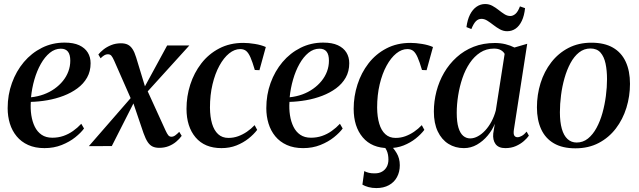

<svg xmlns="http://www.w3.org/2000/svg" viewBox="-20 -744 3254 978"><path d="M408 -89.5Q392.5 -68 363.5 -44.8Q334.5 -21.5 294.5 -5.5Q254.5 10.5 206.5 10.5Q159 10.5 123.5 -5.5Q88 -21.5 64.8 -49.8Q41.5 -78 30.2 -114.8Q19 -151.5 19 -193Q19 -261 40.8 -321.2Q62.5 -381.5 101.5 -427.8Q140.5 -474 193.5 -500.5Q246.5 -527 309 -527Q354.5 -527 383.5 -513.5Q412.5 -500 427 -476.5Q441.5 -453 441.5 -422Q441.5 -380.5 423.5 -348.8Q405.5 -317 374.2 -294Q343 -271 303.8 -256Q264.5 -241 221.5 -233.5Q178.5 -226 137 -225Q134.5 -190 139.5 -157.2Q144.5 -124.5 157.2 -98.5Q170 -72.5 192 -57.5Q214 -42.5 246.5 -42.5Q276.5 -42.5 302.8 -51.5Q329 -60.5 352 -76.8Q375 -93 394 -113.5ZM290 -496Q259.5 -496 233.8 -475Q208 -454 188 -418.5Q168 -383 155.2 -338.8Q142.5 -294.5 138 -248.5Q172 -252 202.2 -263Q232.5 -274 257.5 -291.8Q282.5 -309.5 300.5 -331.8Q318.5 -354 328.2 -380.2Q338 -406.5 338 -435Q338 -466 326 -481Q314 -496 290 -496Z M791 9Q771.5 9 757.5 2.5Q743.5 -4 732.5 -20.2Q721.5 -36.5 711 -66L649.5 -247L673 -243.5L549.5 0L432.5 0.5L664 -265.5L653 -227L561.5 -435Q554 -452 547.5 -459.8Q541 -467.5 530 -467.5Q519 -467.5 509.5 -461.2Q500 -455 492.5 -447L481 -466.5Q490.5 -478.5 507 -491.8Q523.5 -505 546.2 -514.2Q569 -523.5 596 -523.5Q617 -523.5 631 -516.5Q645 -509.5 655.2 -493.8Q665.5 -478 673.5 -451.5L725 -282.5L704.5 -279L831.5 -512.5H944.5L711.5 -255.5L724.5 -296L823 -80Q831 -62.5 837.2 -55Q843.5 -47.5 853 -47.5Q863.5 -47.5 873.2 -54.8Q883 -62 893 -72.5L905.5 -52Q894 -36 877.2 -22Q860.5 -8 839 0.5Q817.5 9 791 9Z M1108 10.5Q1022.5 10.5 976.2 -44.2Q930 -99 930 -190Q930 -253.5 949.2 -313.2Q968.5 -373 1005.5 -421Q1042.5 -469 1096.5 -497.2Q1150.5 -525.5 1219.5 -525.5Q1246.5 -525.5 1278.5 -520.2Q1310.5 -515 1334 -504.5L1301.5 -386.5L1278 -387.5Q1266 -428.5 1255.8 -451.8Q1245.5 -475 1233.8 -484.5Q1222 -494 1203.5 -494Q1174.5 -494 1147 -471.8Q1119.5 -449.5 1097.5 -409.2Q1075.5 -369 1062.5 -314.5Q1049.5 -260 1049.5 -195.5Q1050 -148.5 1060.2 -114Q1070.5 -79.5 1091.2 -60.5Q1112 -41.5 1143.5 -41.5Q1169.5 -41.5 1193 -50Q1216.5 -58.5 1237.8 -73Q1259 -87.5 1277 -106.5L1290 -82.5Q1272.5 -59.5 1245.8 -38.2Q1219 -17 1184.5 -3.2Q1150 10.5 1108 10.5Z M1725.5 -89.5Q1710 -68 1681 -44.8Q1652 -21.5 1612 -5.5Q1572 10.5 1524 10.5Q1476.5 10.5 1441 -5.5Q1405.5 -21.5 1382.2 -49.8Q1359 -78 1347.8 -114.8Q1336.5 -151.5 1336.5 -193Q1336.5 -261 1358.2 -321.2Q1380 -381.5 1419 -427.8Q1458 -474 1511 -500.5Q1564 -527 1626.5 -527Q1672 -527 1701 -513.5Q1730 -500 1744.5 -476.5Q1759 -453 1759 -422Q1759 -380.5 1741 -348.8Q1723 -317 1691.8 -294Q1660.5 -271 1621.2 -256Q1582 -241 1539 -233.5Q1496 -226 1454.5 -225Q1452 -190 1457 -157.2Q1462 -124.5 1474.8 -98.5Q1487.5 -72.5 1509.5 -57.5Q1531.5 -42.5 1564 -42.5Q1594 -42.5 1620.2 -51.5Q1646.5 -60.5 1669.5 -76.8Q1692.5 -93 1711.5 -113.5ZM1607.5 -496Q1577 -496 1551.2 -475Q1525.5 -454 1505.5 -418.5Q1485.5 -383 1472.8 -338.8Q1460 -294.5 1455.5 -248.5Q1489.5 -252 1519.8 -263Q1550 -274 1575 -291.8Q1600 -309.5 1618 -331.8Q1636 -354 1645.8 -380.2Q1655.5 -406.5 1655.5 -435Q1655.5 -466 1643.5 -481Q1631.5 -496 1607.5 -496Z M1959.5 10.5Q1874 10.5 1827.8 -44.2Q1781.5 -99 1781.5 -190Q1781.5 -253.5 1800.8 -313.2Q1820 -373 1857 -421Q1894 -469 1948 -497.2Q2002 -525.5 2071 -525.5Q2098 -525.5 2130 -520.2Q2162 -515 2185.5 -504.5L2153 -386.5L2129.5 -387.5Q2117.5 -428.5 2107.2 -451.8Q2097 -475 2085.2 -484.5Q2073.5 -494 2055 -494Q2026 -494 1998.5 -471.8Q1971 -449.5 1949 -409.2Q1927 -369 1914 -314.5Q1901 -260 1901 -195.5Q1901.5 -148.5 1911.8 -114Q1922 -79.5 1942.8 -60.5Q1963.5 -41.5 1995 -41.5Q2021 -41.5 2044.5 -50Q2068 -58.5 2089.2 -73Q2110.5 -87.5 2128.5 -106.5L2141.5 -82.5Q2124 -59.5 2097.2 -38.2Q2070.5 -17 2036 -3.2Q2001.5 10.5 1959.5 10.5ZM1897 214Q1875.5 214 1857 209Q1838.5 204 1826 196.5L1835.5 127.5Q1845.5 133 1859 136.2Q1872.5 139.5 1889.5 139Q1911 139 1926.2 130.2Q1941.5 121.5 1950 105.8Q1958.5 90 1958.5 69Q1958.5 42 1949.8 23Q1941 4 1928 -12L1952.5 -13.5L1961.5 -12Q1984 8.5 2000.2 35.5Q2016.5 62.5 2016.5 97.5Q2016.5 131.5 2002.2 158Q1988 184.5 1961 199.2Q1934 214 1897 214Z M2597.5 -82.5Q2594.5 -61 2600 -53Q2605.5 -45 2616 -45Q2625.5 -45 2637.8 -51.8Q2650 -58.5 2662.5 -73.5L2674 -53Q2665.5 -40.5 2648.5 -25.5Q2631.5 -10.5 2607.8 0Q2584 10.5 2554 10.5Q2519.5 10.5 2504.2 -10.2Q2489 -31 2492.5 -64.5L2500.5 -113.5Q2488 -82 2464.2 -53.5Q2440.5 -25 2409.5 -7.2Q2378.5 10.5 2343 10.5Q2299 10.5 2264.2 -11.2Q2229.5 -33 2209.8 -74.5Q2190 -116 2190 -176Q2190 -228 2203.2 -278.8Q2216.5 -329.5 2242.2 -373.8Q2268 -418 2305.8 -452.2Q2343.5 -486.5 2392.5 -505.8Q2441.5 -525 2501 -525Q2529.5 -525 2554.8 -518.8Q2580 -512.5 2600.5 -502L2665.5 -521ZM2550.5 -469.5Q2544.5 -481 2531 -488.8Q2517.5 -496.5 2496.5 -496.5Q2457 -496.5 2426.2 -476.5Q2395.5 -456.5 2372.8 -422.8Q2350 -389 2335.5 -346.2Q2321 -303.5 2313.8 -258Q2306.5 -212.5 2306.5 -169.5Q2306.5 -122.5 2315.2 -93.8Q2324 -65 2339.5 -52Q2355 -39 2375 -39Q2394.5 -39 2414.2 -49.8Q2434 -60.5 2451.8 -79.8Q2469.5 -99 2483.5 -125Q2497.5 -151 2505.5 -181.5ZM2356 -606Q2361 -644 2374.2 -670Q2387.5 -696 2407.5 -709.8Q2427.5 -723.5 2451 -723.5Q2471.5 -723.5 2488.2 -714.2Q2505 -705 2520 -693Q2535 -681 2549.5 -671.8Q2564 -662.5 2579.5 -662.5Q2593 -662.5 2605.8 -673.5Q2618.5 -684.5 2628.5 -711.5L2654.5 -702.5Q2650.5 -664 2638 -637.8Q2625.5 -611.5 2606.5 -598.2Q2587.5 -585 2563.5 -585Q2544 -585 2526.8 -594.5Q2509.5 -604 2493.5 -616.5Q2477.5 -629 2462.5 -638.5Q2447.5 -648 2432.5 -648Q2416 -648 2404 -635.8Q2392 -623.5 2381 -596Z M2992.5 -526.5Q3058.5 -526.5 3102 -501.5Q3145.5 -476.5 3167.2 -429.5Q3189 -382.5 3189 -317Q3189 -254 3170.8 -195Q3152.5 -136 3117 -89.5Q3081.5 -43 3029.8 -15.8Q2978 11.5 2911 11.5Q2845 11.5 2801.5 -13.8Q2758 -39 2736.5 -86Q2715 -133 2715 -197Q2715 -261.5 2733.5 -320.8Q2752 -380 2788 -426.5Q2824 -473 2875.5 -499.8Q2927 -526.5 2992.5 -526.5ZM2987.5 -497Q2955 -497 2929.5 -476.8Q2904 -456.5 2885.8 -422.5Q2867.5 -388.5 2855.5 -346.2Q2843.5 -304 2837.8 -259Q2832 -214 2832 -172.5Q2832 -122.5 2841.8 -88Q2851.5 -53.5 2870.8 -35.8Q2890 -18 2917.5 -18Q2949.5 -18 2974.8 -38.2Q3000 -58.5 3018.5 -92.5Q3037 -126.5 3048.8 -168.8Q3060.5 -211 3066.2 -255.2Q3072 -299.5 3072 -340.5Q3072 -385 3064.5 -420.2Q3057 -455.5 3038.8 -476.2Q3020.5 -497 2987.5 -497Z"/></svg>

Font: Merriweather 120pt Medium
Style: Italic
Weight: 500
Italic angle: -7.8°
Version: Version 2.101